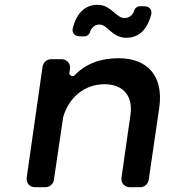

<svg xmlns="http://www.w3.org/2000/svg" viewBox="-20 -778 703 798"><path d="M393 -676C428 -676 445 -621 505 -621C556 -621 591 -653 608 -716C614 -737 601 -752 579 -752H559C551 -752 541 -744 539 -737C532 -715 518 -703 497 -703C463 -703 441 -758 386 -758C335 -758 300 -726 283 -663C277 -642 290 -627 312 -627H333C340 -627 351 -635 353 -642C360 -664 374 -676 393 -676ZM473 -536C399 -536 337 -514 290 -465C283 -458 267 -464 268 -474L271 -492C274 -514 258 -532 236 -532H192C175 -532 160 -518 157 -502L91 -40C88 -18 103 0 125 0H170C186 0 202 -14 204 -30L241 -281C241 -282 242 -289 242 -289C264 -369 327 -427 413 -428C493 -428 534 -379 522 -299L485 -40C482 -18 497 0 519 0H564C580 0 596 -14 598 -30L642 -331C660 -458 597 -536 473 -536Z"/></svg>

Font: Trueno
Style: RoundIt
Weight: 400
Designer: Julieta Ulanovsky, Jasper
Foundry: Julieta Ulanovsky, Cannot Into Space Fonts
Version: Version 3.001